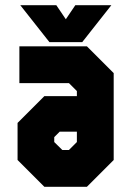

<svg xmlns="http://www.w3.org/2000/svg" viewBox="-20 -718 504 738"><path d="M150.5 0 47.5 -103V-245.5L150.5 -348.5H275.5V-368L245 -398.5H54.5V-540H314L417 -437V-103L314 0ZM219.5 -141.5H245L275.5 -172V-212H209.5L188.5 -191V-172ZM170 -556 58 -698H196.5L233 -644L269.5 -698H408L296 -556Z"/></svg>

Font: Tourney Condensed Black
Style: Regular
Weight: 900
Width: 3
Designer: Tyler Finck
Foundry: Etcetera Type Co
Version: Version 1.010; ttfautohint (v1.8.3)